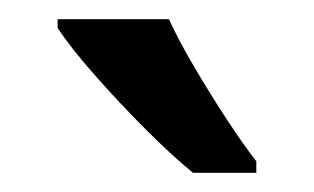

<svg xmlns="http://www.w3.org/2000/svg" viewBox="-20 -786 327 200"><path d="M156 -766Q166 -744 182.5 -716Q199 -688 216 -662Q233 -636 247 -618V-606H181Q160 -623 132 -651Q104 -679 78.5 -708Q53 -737 40 -757V-766Z"/></svg>

Font: Noto Sans Condensed Medium
Style: Regular
Weight: 500
Width: 3
Designer: Monotype Design Team
Foundry: Monotype Imaging Inc.
Version: Version 2.013; ttfautohint (v1.8.4.7-5d5b)